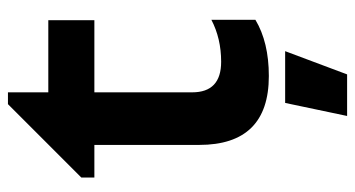

<svg xmlns="http://www.w3.org/2000/svg" viewBox="-220 -448 872 471"><g transform="rotate(-90 215.5 -213.0)"><path d="M402 -22Q347 11 264 11Q95 11 95 -160V-417H15V-449L195 -629H224V-530H401V-417H224V-177Q224 -106 299 -106Q356 -106 402 -130ZM325 51 268 203H166L198 51Z"/></g></svg>

Font: Roundo SemiBold
Style: Regular
Weight: 600
Designer: Namrata Goyal (Gurmukhi), Shiva Nallaperumal (Latin)
Foundry: Indian Type Foundry
Version: Version 1.000;PS 1.0;hotconv 1.0.88;makeotf.lib2.5.647800